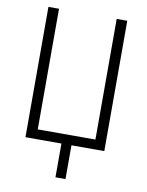

<svg xmlns="http://www.w3.org/2000/svg" viewBox="-97 -782 793 1036"><g transform="rotate(10 300.0 -264.5)"><path d="M515 0V-714H457V-53H141V-714H83V0H280V185H335V0Z"/></g></svg>

Font: Noto Sans Mono UI Light
Style: Regular
Weight: 300
Designer: Monotype Design team
Foundry: Monotype Imaging Inc.
Version: 1.000